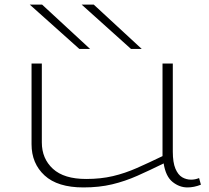

<svg xmlns="http://www.w3.org/2000/svg" viewBox="-20 -810 914 840"><path d="M345 10Q232 10 175 -42.5Q118 -95 118 -179V-532H163V-187Q163 -116 211.5 -71.5Q260 -27 357 -27Q421 -27 474 -39.5Q527 -52 579 -75Q631 -98 691 -127V-532H736V-147Q736 -99 747.5 -72Q759 -45 777 -34.5Q795 -24 816 -24Q834 -24 851 -31L859 -2Q829 10 800 10Q765 10 735 -14Q705 -38 696 -95Q635 -65 581 -41Q527 -17 470.5 -3.5Q414 10 345 10ZM327 -596 110 -790H164L374 -596ZM553 -596 337 -790H390L600 -596Z"/></svg>

Font: Georama ExtraExtended ExtraLight
Style: Regular
Weight: 200
Width: 8
Designer: Jean-Baptiste Levee
Foundry: Production Type
Version: Version 1.000